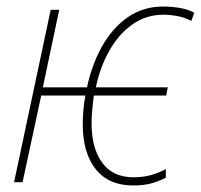

<svg xmlns="http://www.w3.org/2000/svg" viewBox="-20 -557 614 587"><path d="M387 10Q312 10 272.5 -40Q233 -90 233 -177Q233 -198 235 -220.5Q237 -243 241 -265H106L49 0H23L135 -527H161L111 -290H246Q260 -357 291 -413.5Q322 -470 369.5 -503.5Q417 -537 479 -537Q506 -537 531 -532.5Q556 -528 574 -518L565 -493Q547 -503 524 -507.5Q501 -512 479 -512Q427 -512 385 -482.5Q343 -453 314.5 -402.5Q286 -352 273 -290H493L488 -265H267Q264 -243 262 -221.5Q260 -200 260 -179Q260 -104 292.5 -59.5Q325 -15 388 -15Q417 -15 440.5 -21.5Q464 -28 487 -40V-14Q469 -4 445 3Q421 10 387 10Z"/></svg>

Font: Noto Sans SemiCondensed Thin
Style: Italic
Weight: 100
Width: 4
Italic angle: -12°
Designer: Monotype Design Team
Foundry: Monotype Imaging Inc.
Version: Version 2.013; ttfautohint (v1.8.4.7-5d5b)